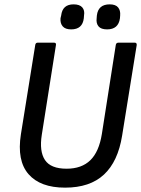

<svg xmlns="http://www.w3.org/2000/svg" viewBox="-20 -851 648 882"><path d="M279 11Q165 11 111 -51Q57 -113 76 -234L142 -645Q144 -655 153 -655H228Q239 -655 237 -644L172 -232Q160 -156 186.5 -116Q213 -76 286 -76Q355 -76 395 -115Q435 -154 448 -236L512 -645Q514 -655 524 -655H599Q609 -655 608 -644L541 -228Q522 -109 457.5 -49Q393 11 279 11ZM472 -716Q444 -716 432.5 -730Q421 -744 424 -767L425 -780Q431 -831 484 -831Q511 -831 522.5 -817Q534 -803 532 -780L531 -767Q524 -716 472 -716ZM307 -716Q280 -716 268 -730Q256 -744 258 -767L261 -780Q267 -831 318 -831Q346 -831 358 -817Q370 -803 366 -780L365 -767Q359 -716 307 -716Z"/></svg>

Font: Sofia Sans Semi Condensed SemiBold
Style: Italic
Weight: 600
Italic angle: -9°
Version: Version 4.100